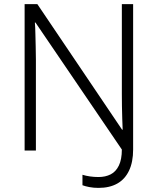

<svg xmlns="http://www.w3.org/2000/svg" viewBox="-20 -734 769 936"><path d="M460 182Q436 182 415.5 178Q395 174 382 169V118Q398 123 418 126Q438 129 460 129Q494 129 519.5 116Q545 103 559.5 73Q574 43 574 -5L153 -624H150Q152 -600 152.5 -570Q153 -540 154 -508.5Q155 -477 155 -445V0H100V-714H162L575 -102H578Q577 -125 576 -154.5Q575 -184 574.5 -215.5Q574 -247 574 -277V-714H629V-5Q629 56 609 98Q589 140 551.5 161Q514 182 460 182Z"/></svg>

Font: Noto Sans Georgian Light
Style: Regular
Weight: 300
Version: Version 2.002